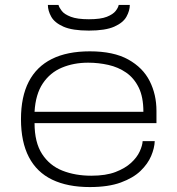

<svg xmlns="http://www.w3.org/2000/svg" viewBox="-20 -746 719 778"><path d="M344 12Q254 12 191.5 -18Q129 -48 97 -109.5Q65 -171 65 -263Q65 -354 96.5 -415Q128 -476 190 -507Q252 -538 344 -538Q440 -538 499.5 -505Q559 -472 586.5 -417.5Q614 -363 614 -297V-247H120Q120 -169 150.5 -122Q181 -75 233 -54.5Q285 -34 350 -34Q409 -34 448 -49Q487 -64 511 -86Q535 -108 546 -132Q557 -156 558 -174H607Q606 -146 592.5 -114Q579 -82 549.5 -53.5Q520 -25 469.5 -6.5Q419 12 344 12ZM120 -293H561Q561 -353 542 -391.5Q523 -430 491 -452Q459 -474 419 -483Q379 -492 337 -492Q279 -492 231 -472Q183 -452 153.5 -408Q124 -364 120 -293ZM340 -622Q273 -622 237 -638Q201 -654 187.5 -678.5Q174 -703 174 -726H217Q220 -715 230.5 -701.5Q241 -688 267 -678Q293 -668 340 -668Q388 -668 413 -678Q438 -688 448.5 -701.5Q459 -715 461 -726H506Q506 -703 492.5 -678.5Q479 -654 443 -638Q407 -622 340 -622Z"/></svg>

Font: Archivo Expanded Thin
Style: Regular
Weight: 250
Width: 7
Designer: Hector Gatti
Foundry: Omnibus-Type
Version: Version 2.001